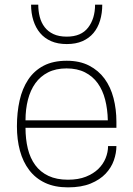

<svg xmlns="http://www.w3.org/2000/svg" viewBox="-20 -800 575 828"><path d="M273 8Q216 8 174.5 -11.5Q133 -31 106 -66.5Q79 -102 66 -150Q53 -198 53 -255Q53 -315 64.5 -366.5Q76 -418 101.5 -456.5Q127 -495 168 -516.5Q209 -538 268 -538Q324 -538 364.5 -517Q405 -496 431 -460.5Q457 -425 469.5 -377Q482 -329 482 -275V-249H90Q90 -200 100 -159Q110 -118 132 -88Q154 -58 189 -41.5Q224 -25 273 -25Q318 -25 350.5 -38Q383 -51 404 -71.5Q425 -92 435.5 -118Q446 -144 446 -170H482Q482 -140 471 -108.5Q460 -77 435.5 -51Q411 -25 371 -8.5Q331 8 273 8ZM445 -281Q444 -329 433.5 -370Q423 -411 401.5 -441Q380 -471 346.5 -488Q313 -505 267 -505Q221 -505 187.5 -488Q154 -471 132.5 -441Q111 -411 100.5 -370Q90 -329 90 -281ZM268 -610Q229 -610 200.5 -622.5Q172 -635 153 -657.5Q134 -680 124 -711.5Q114 -743 114 -780H145Q145 -752 151.5 -727Q158 -702 172.5 -683Q187 -664 210.5 -653Q234 -642 268 -642Q330 -642 360 -681Q390 -720 390 -780H421Q421 -743 411.5 -711.5Q402 -680 383 -657.5Q364 -635 335.5 -622.5Q307 -610 268 -610Z"/></svg>

Font: Tanohe Sans ExtraLight
Style: Regular
Weight: 250
Designer: Village Type and Design LLC & Cristiano Sobral
Foundry: Cooper Hewitt Smithsonian Design Museum
Version: Version 1.00;May 30, 2020;FontCreator 12.0.0.2522 64-bit; tt